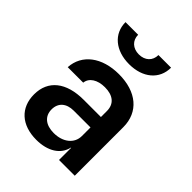

<svg xmlns="http://www.w3.org/2000/svg" viewBox="-221 -909 1043 1043"><g transform="rotate(45 300.0 -387.5)"><path d="M305 -637C410 -637 480 -696 480 -785H383C383 -741 352 -712 305 -712C259 -712 227 -741 227 -785H130C130 -696 201 -637 305 -637ZM305 -560C175 -560 87 -493 81 -390H200C204 -430 244 -456 301 -456C364 -456 400 -426 400 -372V-326H268C134 -326 56 -264 56 -156C56 -54 125 10 239 10C327 10 388 -29 402 -93H404V0H525V-373C525 -489 440 -560 305 -560ZM280 -83C218 -83 181 -114 181 -166C181 -216 215 -246 271 -246H400V-180C400 -122 350 -83 280 -83Z"/></g></svg>

Font: Tekne LDO
Style: Bold
Weight: 700
Monospace: yes
Designer: Alessio Laiso, Mario Rullo, Paolo Rosset
Foundry: Alessio Laiso
Version: Version 1.000;hotconv 1.0.109;makeotfexe 2.5.65596